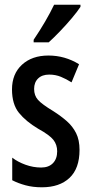

<svg xmlns="http://www.w3.org/2000/svg" viewBox="-20 -786 388 816"><path d="M318 -149Q318 -70 275.5 -30Q233 10 158 10Q120 10 88.5 1.5Q57 -7 32 -20V-116Q55 -98 88 -86Q121 -74 155 -74Q187 -74 205 -92.5Q223 -111 223 -143Q223 -171 207 -191.5Q191 -212 142 -239Q90 -270 60.5 -306.5Q31 -343 31 -406Q31 -472 73.5 -511Q116 -550 186 -550Q256 -550 316 -513L284 -436Q262 -450 239 -459.5Q216 -469 189 -469Q159 -469 142 -452.5Q125 -436 125 -408Q125 -380 141.5 -361.5Q158 -343 206 -314Q239 -293 264 -271Q289 -249 303.5 -220Q318 -191 318 -149ZM322 -757Q309 -737 285 -708.5Q261 -680 234.5 -652.5Q208 -625 187 -606H123V-617Q177 -697 210 -766H322Z"/></svg>

Font: Noto Sans Tamil ExtraCondensed Medium
Style: Regular
Weight: 500
Width: 2
Designer: Jelle Bosma - Monotype Design Team
Foundry: Monotype Imaging Inc.
Version: Version 2.004; ttfautohint (v1.8.4.7-5d5b)